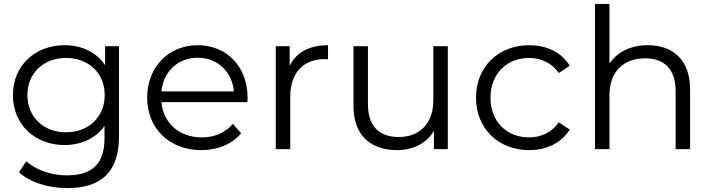

<svg xmlns="http://www.w3.org/2000/svg" viewBox="-20 -762 3639 981"><path d="M318 -86C203 -86 120 -164 120 -276C120 -389 203 -466 318 -466C432 -466 515 -389 515 -276C515 -164 432 -86 318 -86ZM310 -21C395 -21 469 -55 514 -119V-56C514 73 453 134 321 134C240 134 164 106 114 62L77 118C132 170 227 199 323 199C497 199 588 117 588 -65V-526H517V-429C472 -496 397 -531 310 -531C159 -531 46 -427 46 -276C46 -125 159 -21 310 -21Z M805 -295C815 -397 889 -467 990 -467C1091 -467 1166 -396 1175 -295ZM1009 5C1092 5 1165 -25 1212 -81L1170 -129C1131 -83 1075 -60 1011 -60C896 -60 814 -133 805 -240H1244C1245 -248 1245 -257 1245 -263C1245 -422 1138 -531 990 -531C841 -531 732 -419 732 -263C732 -107 844 5 1009 5Z M1463 -268C1463 -390 1530 -460 1639 -460C1644 -460 1650 -459 1656 -459V-531C1561 -531 1493 -494 1460 -426V-526H1389V0H1463Z M2009 5C2092 5 2160 -31 2197 -93V0H2268V-526H2194V-250C2194 -131 2125 -62 2017 -62C1917 -62 1860 -118 1860 -229V-526H1786V-221C1786 -70 1874 5 2009 5Z M2684 5C2773 5 2849 -32 2891 -100L2835 -137C2799 -85 2744 -60 2683 -60C2570 -60 2486 -140 2486 -263C2486 -385 2570 -466 2683 -466C2744 -466 2799 -441 2835 -389L2891 -426C2849 -495 2773 -531 2684 -531C2526 -531 2412 -420 2412 -263C2412 -106 2526 5 2684 5Z M3290 -531C3202 -531 3133 -496 3094 -437V-742H3020V0H3094V-276C3094 -395 3165 -464 3276 -464C3375 -464 3432 -408 3432 -297V0H3506V-305C3506 -456 3418 -531 3290 -531Z"/></svg>

Font: Montserrat-Alt1
Style: Regular
Weight: 400
Designer: Differentunic
Foundry: Differentunic
Version: Version 7.222